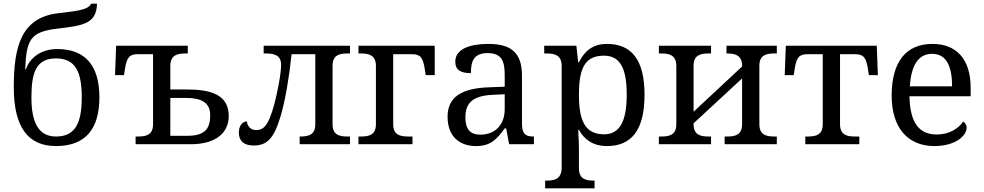

<svg xmlns="http://www.w3.org/2000/svg" viewBox="-20 -785 5353 1045"><path d="M285 10C446 10 521 -84 521 -255C521 -428 444 -518 292 -518C201 -518 142 -469 121 -408H117C124 -568 144 -612 292 -629C431 -646 505 -654 508 -765H476C461 -729 385 -724 296 -713C95 -689 55 -531 55 -310C55 -92 133 10 285 10ZM285 -42C191 -42 151 -116 151 -255C151 -395 179 -467 285 -467C390 -467 425 -395 425 -255C425 -116 390 -42 285 -42Z M718 0H1018C1158 0 1225 -65 1225 -153C1225 -276 1117 -298 994 -298H907V-426C907 -485 945 -494 989 -494H1002V-536H612L606 -376H655L660 -409C670 -472 684 -490 730 -490H813V-109C813 -50 775 -42 731 -42H718ZM907 -46V-252H993C1077 -252 1124 -226 1124 -158C1124 -77 1088 -46 999 -46Z M1360 7C1435 7 1472 -33 1508 -155C1534 -244 1554 -367 1567 -490H1696V-109C1696 -50 1658 -42 1614 -42H1611V0H1885V-42H1872C1828 -42 1790 -50 1790 -109V-427C1790 -486 1828 -494 1872 -494H1885V-536H1415V-494H1428C1472 -494 1510 -485 1510 -432C1510 -382 1488 -273 1473 -218C1439 -92 1410 -77 1373 -77C1340 -77 1324 -106 1324 -124C1297 -124 1280 -97 1280 -63C1280 -19 1307 7 1360 7Z M1931 0H2225V-42H2202C2158 -42 2120 -50 2120 -109V-490H2222C2268 -490 2282 -472 2292 -409L2297 -376H2346V-536H1931V-494H1944C1988 -494 2026 -485 2026 -426V-109C2026 -50 1988 -42 1944 -42H1931Z M2571 10C2654 10 2685 -30 2727 -86H2735L2751 0H2886V-42H2883C2838 -42 2821 -58 2821 -114V-373C2821 -500 2760 -546 2638 -546C2539 -546 2458 -519 2458 -450C2458 -404 2487 -387 2543 -387C2543 -450 2557 -496 2634 -496C2716 -496 2727 -445 2727 -373V-313L2644 -310C2491 -305 2416 -256 2416 -150C2416 -41 2482 10 2571 10ZM2594 -52C2539 -52 2513 -83 2513 -145C2513 -223 2550 -264 2663 -269L2727 -272V-191C2727 -106 2675 -52 2594 -52Z M2947 240H3216V198H3213C3169 198 3131 190 3131 131V35C3131 10 3130 -39 3127 -78H3131C3160 -26 3207 10 3284 10C3416 10 3488 -76 3488 -269C3488 -461 3416 -546 3284 -546C3206 -546 3161 -507 3131 -446H3127L3117 -536H2942V-494H2955C2999 -494 3037 -485 3037 -426V126C3037 189 3000 198 2955 198H2947ZM3268 -54C3163 -54 3131 -130 3131 -269C3131 -413 3163 -482 3267 -482C3356 -482 3391 -412 3391 -270C3391 -130 3356 -54 3268 -54Z M3566 0H3850V-42H3837C3793 -42 3755 -50 3755 -109V-114L4019 -358V-109C4019 -50 3981 -42 3937 -42H3924V0H4208V-42H4195C4151 -42 4113 -50 4113 -109V-427C4113 -486 4151 -494 4195 -494H4208V-536H3934V-494H3937C3981 -494 4019 -485 4019 -426V-423L3755 -177V-427C3755 -486 3793 -494 3837 -494H3850V-536H3566V-494H3579C3623 -494 3661 -485 3661 -426V-109C3661 -50 3623 -42 3579 -42H3566Z M4363 0H4657V-42H4634C4590 -42 4552 -50 4552 -109V-490H4634C4680 -490 4694 -472 4704 -409L4709 -376H4758L4752 -536H4257L4251 -376H4300L4305 -409C4315 -472 4329 -490 4375 -490H4458V-109C4458 -50 4420 -42 4376 -42H4363Z M5065 10C5184 10 5241 -49 5241 -89C5241 -106 5231 -119 5222 -123C5198 -87 5148 -53 5079 -53C4983 -53 4933 -115 4930 -261H5263V-307C5263 -465 5184 -546 5055 -546C4913 -546 4833 -451 4833 -264C4833 -91 4920 10 5065 10ZM4932 -315C4939 -430 4979 -492 5053 -492C5133 -492 5162 -421 5162 -315Z"/></svg>

Font: Noto Serif Thai
Style: Regular
Weight: 400
Designer: Monotype Design Team
Foundry: Monotype Imaging Inc.
Version: Version 1.901